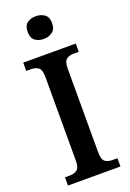

<svg xmlns="http://www.w3.org/2000/svg" viewBox="-174 -989 709 1048"><g transform="rotate(-20 181.0 -464.5)"><path d="M29 0V-48H59Q82 -48 99 -60Q116 -72 116 -114V-599Q116 -642 99 -654Q82 -666 59 -666H29V-714H334V-666H304Q279 -666 262.5 -654Q246 -642 246 -599V-114Q246 -72 262.5 -60Q279 -48 304 -48H334V0ZM180 -797Q149 -797 129 -812.5Q109 -828 109 -863Q109 -899 129 -914Q149 -929 180 -929Q208 -929 229.5 -914Q251 -899 251 -863Q251 -828 229.5 -812.5Q208 -797 180 -797Z"/></g></svg>

Font: Noto Serif Bengali SemiCondensed SemiBold
Style: Regular
Weight: 600
Width: 4
Designer: Juan Bruce, Universal Thirst, Indian Type Foundry and the Monotype Design Team.
Foundry: Monotype Imaging Inc.
Version: Version 2.003; ttfautohint (v1.8.4.7-5d5b)